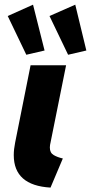

<svg xmlns="http://www.w3.org/2000/svg" viewBox="-20 -810 396 837"><path d="M40 -133.8Q40 -158.7 45.9 -188L113.3 -525.4H268.1L198.2 -178.2Q197.3 -174.3 197.3 -167Q197.3 -144 213.6 -134.3Q230 -124.5 253.9 -119.1L200.2 7.8Q40 -1.5 40 -133.8ZM13.7 -740.2 124 -789.6 174.3 -589.8 94.7 -571.3ZM195.8 -740.2 308.1 -789.6 356.4 -589.8 276.9 -571.3Z"/></svg>

Font: Reddit Sans Fudge ExBold Italic
Style: Regular
Weight: 800
Italic angle: -11.25°
Designer: Stephen Hutchings
Version: Version 1.013